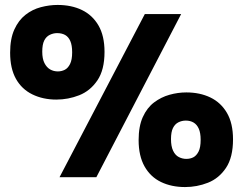

<svg xmlns="http://www.w3.org/2000/svg" viewBox="-20 -717 984 777"><path d="M208 -314Q154 -314 111 -335Q68 -356 44.5 -398Q21 -440 21 -504Q21 -560 38 -597.5Q55 -635 83 -657Q111 -679 145.5 -688Q180 -697 213 -697Q269 -697 311.5 -676.5Q354 -656 378.5 -614Q403 -572 403 -507Q403 -434 374 -391.5Q345 -349 300.5 -331.5Q256 -314 208 -314ZM214 -428Q229 -428 242 -434.5Q255 -441 263.5 -458Q272 -475 272 -505Q272 -534 264.5 -551Q257 -568 243.5 -575.5Q230 -583 211 -583Q196 -583 181.5 -576Q167 -569 159 -553Q151 -537 151 -508Q151 -479 160 -461.5Q169 -444 183 -436Q197 -428 214 -428ZM729 40Q674 40 631.5 19.5Q589 -1 565 -43.5Q541 -86 541 -150Q541 -206 558 -243.5Q575 -281 603.5 -302.5Q632 -324 666 -333.5Q700 -343 734 -343Q789 -343 831.5 -322.5Q874 -302 898.5 -260Q923 -218 923 -153Q923 -80 894.5 -37.5Q866 5 821.5 22.5Q777 40 729 40ZM734 -74Q750 -74 762.5 -80.5Q775 -87 783.5 -103.5Q792 -120 792 -151Q792 -179 784.5 -196Q777 -213 763.5 -221Q750 -229 732 -229Q716 -229 702 -222Q688 -215 680 -199Q672 -183 672 -154Q672 -125 680.5 -107Q689 -89 703.5 -81.5Q718 -74 734 -74ZM221 0 566 -660H713L370 0Z"/></svg>

Font: Bricolage Grotesque 96pt ExtraBold SemiCondensed ExtraBold
Style: Regular
Weight: 800
Width: 4
Version: Version 1.001;gftools[0.9.33.dev8+g029e19f]